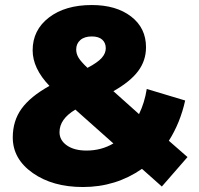

<svg xmlns="http://www.w3.org/2000/svg" viewBox="-20 -730 792 764"><path d="M624 12.2 544.9 -58.1Q440.9 14.2 310.1 14.2Q189.5 14.2 110.1 -41.7Q30.8 -97.7 30.8 -183.1Q30.8 -249 65.9 -297.6Q101.1 -346.2 176.8 -388.2Q109.9 -458 109.9 -529.8Q109.9 -610.4 174.6 -660.2Q239.3 -710 345.2 -710Q442.4 -710 501.7 -664.3Q561 -618.7 561 -542Q561 -488.8 529.5 -446.8Q498 -404.8 431.2 -367.2L533.2 -275.9Q555.2 -320.8 564 -376L716.8 -330.1Q697.3 -241.7 651.9 -169.9L726.1 -105ZM431.2 -159.2 279.8 -293.9Q216.8 -256.3 216.8 -204.1Q216.8 -171.9 246.1 -151.4Q275.4 -130.9 324.2 -130.9Q383.3 -130.9 431.2 -159.2ZM328.1 -460Q368.2 -481 384.5 -499.3Q400.9 -517.6 400.9 -538.1Q400.9 -559.6 386.7 -572.3Q372.6 -585 345.2 -585Q315.9 -585 299.6 -570.6Q283.2 -556.2 283.2 -533.2Q283.2 -516.1 292.5 -500.5Q301.8 -484.9 328.1 -460Z"/></svg>

Font: Montserrat ExtraBold
Style: Regular
Weight: 800
Designer: Julieta Ulanovsky
Foundry: Julieta Ulanovsky
Version: Version 9.000